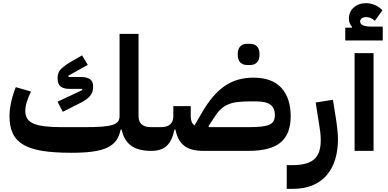

<svg xmlns="http://www.w3.org/2000/svg" viewBox="-20 -954 2452 1214"><path d="M431 12Q322 12 247.5 0Q173 -12 127 -39.5Q81 -67 60.5 -111Q40 -155 40 -220Q40 -260 50.5 -308Q61 -356 80 -403L176 -375Q159 -341 149.5 -309.5Q140 -278 140 -253Q140 -224 152 -204.5Q164 -185 191 -173Q218 -161 262 -155.5Q306 -150 371 -150H511Q578 -150 621.5 -153Q665 -156 690.5 -164Q716 -172 726 -185.5Q736 -199 736 -220V-740H856V-220Q856 -150 936 -150H966V-30L936 0Q855 0 809.5 -32.5Q764 -65 749 -135H743Q735 -94 715 -66Q695 -38 658 -20.5Q621 -3 565.5 4.5Q510 12 431 12ZM344 -311 501 -385 499 -392H419Q383 -392 363.5 -407Q344 -422 344 -462Q344 -497 367 -519Q390 -541 433 -566L499 -604L535 -544L412 -475L414 -467H492Q529 -467 549 -453.5Q569 -440 569 -405Q569 -369 548.5 -346Q528 -323 486 -302L377 -247Z M1186 -220Q1186 -177 1210 -161L1254 -237Q1289 -298 1325.5 -341Q1362 -384 1402 -411Q1442 -438 1486.5 -450.5Q1531 -463 1582 -463Q1700 -463 1759 -398.5Q1818 -334 1818 -219Q1818 -106 1754 -53Q1690 0 1552 0H1266Q1186 0 1144.5 -32.5Q1103 -65 1089 -135H1083Q1069 -65 1035 -32.5Q1001 0 936 0V-120L966 -150H996Q1076 -150 1076 -220V-283H1186ZM1552 -150Q1600 -150 1631.5 -153.5Q1663 -157 1682.5 -165.5Q1702 -174 1710 -189Q1718 -204 1718 -228Q1718 -271 1690 -292Q1662 -313 1597 -313H1567Q1522 -313 1488 -309.5Q1454 -306 1428 -296Q1402 -286 1381 -268Q1360 -250 1341 -221L1298 -156L1301 -150ZM1542 -543Q1516 -543 1499.5 -559Q1483 -575 1483 -610Q1483 -645 1499.5 -661Q1516 -677 1542 -677H1562Q1588 -677 1604.5 -661Q1621 -645 1621 -610Q1621 -575 1604.5 -559Q1588 -543 1562 -543Z M1793 90H1833Q1924 90 1966.5 53Q2009 16 2008 -70Q2008 -93 2005 -118.5Q2002 -144 1997 -173L1976 -306L2085 -323L2100 -230Q2108 -182 2112.5 -141.5Q2117 -101 2117 -75Q2117 -3 2099 55Q2081 113 2045 154.5Q2009 196 1956 218Q1903 240 1834 240H1793Z M2222 -618H2342V0H2222ZM2163 -779H2205L2206 -784Q2186 -806 2186 -837Q2186 -879 2216.5 -906.5Q2247 -934 2295 -934Q2324 -934 2351 -922Q2378 -910 2398 -889L2350 -822Q2326 -846 2295 -846Q2278 -846 2267.5 -838Q2257 -830 2257 -819Q2257 -786 2326 -786H2400V-698H2163Z"/></svg>

Font: IBM Plex Arabic
Style: Bold
Weight: 700
Designer: Mike Abbink, Paul van der Laan, Pieter van Rosmalen, Wael Morcos, Khajak Apelian
Foundry: Bold Monday
Version: Version 1.0